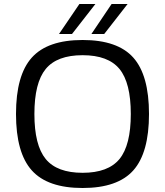

<svg xmlns="http://www.w3.org/2000/svg" viewBox="-20 -920 825 960"><path d="M139 -632Q218 -720 393 -720Q568 -720 646.5 -632Q725 -544 725 -350Q725 -156 646.5 -68Q568 20 393 20Q218 20 139 -68Q60 -156 60 -350Q60 -544 139 -632ZM577.5 -575Q521 -644 393 -644Q265 -644 208.5 -575Q152 -506 152 -350Q152 -194 208.5 -125Q265 -56 393 -56Q521 -56 577.5 -125Q634 -194 634 -350Q634 -506 577.5 -575ZM275 -750 377 -900H457L340 -750ZM437 -750 538 -900H618L501 -750Z"/></svg>

Font: Fivo Sans Modern
Style: Regular
Weight: 400
Designer: Alexander Slobzheninov
Foundry: Alexander Slobzheninov
Version: 1.0